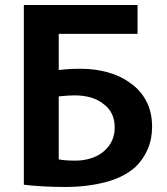

<svg xmlns="http://www.w3.org/2000/svg" viewBox="-20 -710 665 765"><path d="M528 -690V-575H214V-431Q254 -436 302 -436Q358 -436 409 -422Q460 -408 498 -380Q539 -352 562.5 -308Q586 -264 586 -205Q586 -156 568.5 -115.5Q551 -75 520 -45Q473 -3 399.5 16Q326 35 239 35Q152 35 75 26V-690ZM214 -75Q236 -70 281 -70Q316 -70 347.5 -81Q379 -92 399 -112Q437 -148 437 -202Q437 -263 393 -295Q351 -330 276 -330Q254 -330 214 -326Z"/></svg>

Font: LINE Seed Sans KR Bold
Style: Regular
Weight: 700
Designer: LINE BX Design & Sandoll Inc & Dalton Maag Ltd
Foundry: Sandoll Inc.
Version: Version 1.000